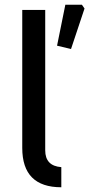

<svg xmlns="http://www.w3.org/2000/svg" viewBox="-20 -782 377 811"><path d="M74 -157V-740H171V-147Q171 -81 239 -76V9Q74 9 74 -157ZM221 -589 256 -762H326L337 -746L280 -575Z"/></svg>

Font: Oxanium Medium
Style: Regular
Weight: 500
Designer: Severin Meyer
Version: Version 1.001